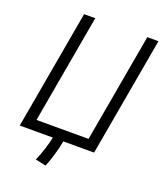

<svg xmlns="http://www.w3.org/2000/svg" viewBox="-153 -793 893 1051"><g transform="rotate(20 293.0 -267.5)"><path d="M238.3 157.7C256.8 114.7 273.9 56.6 284.7 0H463.9L586.4 -693.4H521.5L409.7 -60.1H106.4L218.3 -693.4H153.3L30.8 0H223.6C215.3 43 196.8 99.1 177.2 144.5Z"/></g></svg>

Font: Cascadia Code NF Light
Style: Italic
Weight: 300
Italic angle: -10°
Monospace: yes
Designer: Aaron Bell
Foundry: Saja Typeworks
Version: Version 2404.023